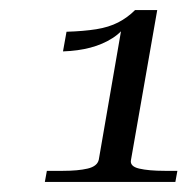

<svg xmlns="http://www.w3.org/2000/svg" viewBox="-20 -730 385 381"><path d="M240 -413Q237 -400 256 -395.5Q275 -391 307 -391H332L328 -369H69L73 -391H105Q135 -391 154 -395.5Q173 -400 176 -413L222 -679Q225 -682 227 -684Q229 -686 231 -686.5Q233 -687 233 -685Q223 -667 203.5 -654.5Q184 -642 159.5 -635.5Q135 -629 105 -628L112 -667Q146 -668 171 -672Q196 -676 214.5 -685.5Q233 -695 248 -710H292Z"/></svg>

Font: Roboto Serif 120pt Expanded Light
Style: Italic
Weight: 300
Width: 7
Italic angle: -10°
Designer: Greg Gazdowicz
Foundry: Commercial Type
Version: Version 1.008